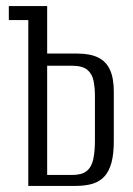

<svg xmlns="http://www.w3.org/2000/svg" viewBox="-20 -611 436 631"><path d="M73 0V-545H9V-591H135V-435H234Q276 -435 302.5 -422Q329 -409 341.5 -381.5Q354 -354 354 -310V-147Q354 -105 346.5 -77Q339 -49 324 -32Q309 -15 285.5 -7.5Q262 0 228 0ZM135 -36H217Q249 -36 265 -49Q281 -62 286.5 -87.5Q292 -113 292 -150V-295Q292 -322 287.5 -345Q283 -368 267 -381.5Q251 -395 216 -395H135Z"/></svg>

Font: Alumni Sans
Style: Regular
Weight: 400
Designer: Robert E. Leuschke
Foundry: Robert E. Leuschke
Version: Version 1.018